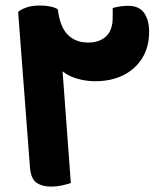

<svg xmlns="http://www.w3.org/2000/svg" viewBox="-20 -669 609 698"><path d="M126.3 -648.9Q146.2 -648.9 163.5 -645.2Q180.7 -641.6 190.3 -635Q197.7 -571.7 226.1 -543Q254.4 -514.3 300.6 -514.3Q341.1 -514.3 365.2 -536.3Q389.3 -558.4 389.6 -603.5L389.8 -639.9Q405.2 -644.2 419 -646Q432.8 -647.9 445.1 -647.9Q485.6 -647.9 503.9 -622.1Q522.1 -596.2 522.1 -553.1Q522.1 -498.4 497.3 -458.1Q472.6 -417.8 428.5 -395.8Q384.5 -373.7 326.2 -373.7Q289.6 -373.7 254.7 -384.7Q219.8 -395.7 195.8 -420.4Q171.8 -445.2 167.2 -485.8L201 -497.8L237.5 -3.8Q228.5 -0.3 207.8 4.5Q187.2 9.3 164.3 9.3Q133.4 9.3 113 -4.5Q92.6 -18.4 89.1 -58.4L45.9 -625.8Q54.7 -633.8 74.6 -641.3Q94.6 -648.9 126.3 -648.9Z"/></svg>

Font: Baloo Bhaijaan 2
Style: Regular
Weight: 400
Designer: Sanskriti Dholi, Noopur Datye and Ek Type
Foundry: Ek Type
Version: Version 1.701